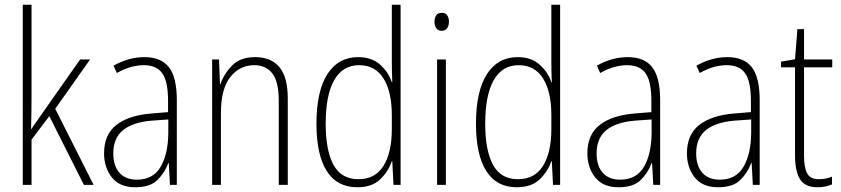

<svg xmlns="http://www.w3.org/2000/svg" viewBox="-20 -780 3550 810"><path d="M113 -370Q113 -334 112.5 -302Q112 -270 111 -235H112Q124 -252 132.5 -265Q141 -278 152 -293L318 -529H360L213 -321L375 0H334L188 -290L113 -191V0H76V-760H113Z M589 -539Q660 -539 693 -496Q726 -453 726 -357V0H697L692 -92H690Q675 -51 644 -20.5Q613 10 551 10Q484 10 451.5 -32Q419 -74 419 -133Q419 -212 470.5 -252.5Q522 -293 616 -301L689 -307V-353Q689 -437 664.5 -471Q640 -505 587 -505Q561 -505 533 -497.5Q505 -490 473 -472L459 -503Q489 -520 522 -529.5Q555 -539 589 -539ZM619 -271Q539 -264 498.5 -230.5Q458 -197 458 -133Q458 -80 484 -51Q510 -22 557 -22Q626 -22 657.5 -76Q689 -130 690 -218V-276Z M1057 -539Q1123 -539 1158.5 -497Q1194 -455 1194 -365V0H1156V-356Q1156 -435 1129 -470Q1102 -505 1053 -505Q991 -505 951.5 -455Q912 -405 912 -302V0H875V-529H904L908 -425H910Q925 -469 959.5 -504Q994 -539 1057 -539Z M1487 10Q1402 10 1358.5 -58.5Q1315 -127 1315 -258Q1315 -395 1361 -467Q1407 -539 1491 -539Q1549 -539 1584.5 -506.5Q1620 -474 1633 -433H1635Q1634 -456 1633.5 -476.5Q1633 -497 1633 -517V-760H1670V0H1640L1635 -100H1633Q1619 -58 1584.5 -24Q1550 10 1487 10ZM1492 -24Q1563 -24 1598 -80.5Q1633 -137 1633 -236V-294Q1633 -393 1598 -449Q1563 -505 1495 -505Q1426 -505 1390 -442Q1354 -379 1354 -258Q1354 -145 1387 -84.5Q1420 -24 1492 -24Z M1844 -726Q1860 -726 1867 -715Q1874 -704 1874 -689Q1874 -671 1866 -660.5Q1858 -650 1843 -650Q1828 -650 1820.5 -661Q1813 -672 1813 -688Q1813 -704 1820 -715Q1827 -726 1844 -726ZM1861 -529V0H1824V-529Z M2160 10Q2075 10 2031.5 -58.5Q1988 -127 1988 -258Q1988 -395 2034 -467Q2080 -539 2164 -539Q2222 -539 2257.5 -506.5Q2293 -474 2306 -433H2308Q2307 -456 2306.5 -476.5Q2306 -497 2306 -517V-760H2343V0H2313L2308 -100H2306Q2292 -58 2257.5 -24Q2223 10 2160 10ZM2165 -24Q2236 -24 2271 -80.5Q2306 -137 2306 -236V-294Q2306 -393 2271 -449Q2236 -505 2168 -505Q2099 -505 2063 -442Q2027 -379 2027 -258Q2027 -145 2060 -84.5Q2093 -24 2165 -24Z M2628 -539Q2699 -539 2732 -496Q2765 -453 2765 -357V0H2736L2731 -92H2729Q2714 -51 2683 -20.5Q2652 10 2590 10Q2523 10 2490.5 -32Q2458 -74 2458 -133Q2458 -212 2509.5 -252.5Q2561 -293 2655 -301L2728 -307V-353Q2728 -437 2703.5 -471Q2679 -505 2626 -505Q2600 -505 2572 -497.5Q2544 -490 2512 -472L2498 -503Q2528 -520 2561 -529.5Q2594 -539 2628 -539ZM2658 -271Q2578 -264 2537.5 -230.5Q2497 -197 2497 -133Q2497 -80 2523 -51Q2549 -22 2596 -22Q2665 -22 2696.5 -76Q2728 -130 2729 -218V-276Z M3048 -539Q3119 -539 3152 -496Q3185 -453 3185 -357V0H3156L3151 -92H3149Q3134 -51 3103 -20.5Q3072 10 3010 10Q2943 10 2910.5 -32Q2878 -74 2878 -133Q2878 -212 2929.5 -252.5Q2981 -293 3075 -301L3148 -307V-353Q3148 -437 3123.5 -471Q3099 -505 3046 -505Q3020 -505 2992 -497.5Q2964 -490 2932 -472L2918 -503Q2948 -520 2981 -529.5Q3014 -539 3048 -539ZM3078 -271Q2998 -264 2957.5 -230.5Q2917 -197 2917 -133Q2917 -80 2943 -51Q2969 -22 3016 -22Q3085 -22 3116.5 -76Q3148 -130 3149 -218V-276Z M3435 -24Q3451 -24 3465.5 -27Q3480 -30 3490 -35V-2Q3478 3 3463 6.5Q3448 10 3429 10Q3376 10 3355 -24Q3334 -58 3334 -124V-496H3275V-520L3334 -530L3344 -657H3372V-529H3491V-496H3372V-124Q3372 -74 3385 -49Q3398 -24 3435 -24Z"/></svg>

Font: Noto Sans Khmer UI Condensed ExtraLight
Style: Regular
Weight: 200
Width: 3
Designer: Danh Hong and the Monotype Design Team
Foundry: Monotype Imaging Inc.
Version: Version 2.002; ttfautohint (v1.8.4.7-5d5b)